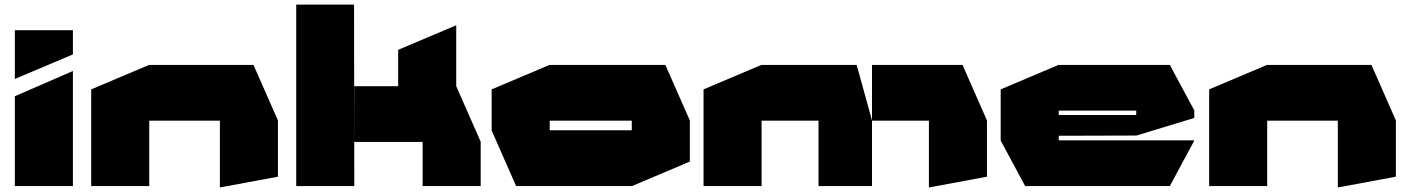

<svg xmlns="http://www.w3.org/2000/svg" viewBox="-20 -814 6172 840"><path d="M45 0V-393L298 -503H299V0ZM45 -469V-682H299V-576L46 -469Z M379 0V-423L632 -530H633V0ZM942 6V-286H1196V-41L943 6ZM633 -286V-530H1089L1196 -287V-286Z M1276 0V-794H1529L1530 0ZM1829 0V-193H2083V0ZM1530 -193V-437H1976L2083 -194V-193ZM1722 -437V-596L1975 -703H1976V-437Z M2385 -286V-530H2891L2998 -287V-286ZM2238 0 2131 -243V-244H2744V0ZM2131 -244V-423L2384 -530H2385V-244ZM2744 0V-286H2998V-107L2745 0Z M3058 0V-423L3311 -530H3312V0ZM3561 0V-286H3795V0ZM3312 -286V-530H3728L3795 -287V-286ZM4044 6V-286H4298V-41L4045 6ZM3795 -286V-530H4191L4298 -287V-286Z M4465 0 4358 -199V-200H5205V-199L5098 0ZM4358 -200V-423L4611 -530H4612V-200ZM4612 -220V-311H4951V-221ZM4612 -330V-530H5098L5205 -331V-330ZM4951 -221V-330H5205V-298L4952 -221Z M5270 0V-423L5523 -530H5524V0ZM5833 6V-286H6087V-41L5834 6ZM5524 -286V-530H5980L6087 -287V-286Z"/></svg>

Font: Foldit Black
Style: Regular
Weight: 900
Version: Version 1.003